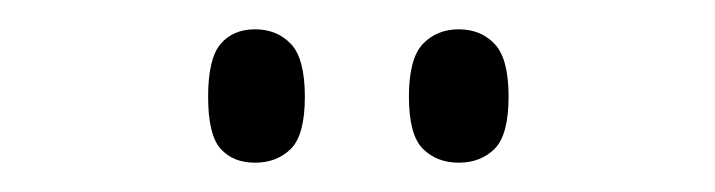

<svg xmlns="http://www.w3.org/2000/svg" viewBox="-20 -761 488 131"><path d="M293 -650Q278 -650 268.5 -659.5Q259 -669 259 -695Q259 -721 268.5 -731Q278 -741 293 -741Q308 -741 317.5 -731Q327 -721 327 -695Q327 -669 317.5 -659.5Q308 -650 293 -650ZM154 -650Q139 -650 130.5 -659.5Q122 -669 122 -695Q122 -721 130.5 -731Q139 -741 154 -741Q169 -741 178.5 -731Q188 -721 188 -695Q188 -669 178.5 -659.5Q169 -650 154 -650Z"/></svg>

Font: Noto Serif Ethiopic ExtraCondensed Light
Style: Regular
Weight: 300
Width: 2
Designer: Monotype Design Team
Foundry: Monotype Imaging Inc.
Version: Version 2.102; ttfautohint (v1.8.4.7-5d5b)